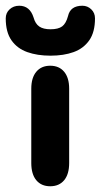

<svg xmlns="http://www.w3.org/2000/svg" viewBox="-58 -638 351 669"><path d="M51 -70Q51 -31 68.5 -10Q86 11 117 11Q148 11 165.5 -10Q183 -31 183 -70V-329Q183 -367 165.5 -388Q148 -409 117 -409Q86 -409 68.5 -388Q51 -367 51 -329ZM179 -582Q172 -556 158.5 -546Q145 -536 118 -536Q93 -536 79 -545.5Q65 -555 59 -577Q46 -618 9 -618Q-11 -618 -24.5 -605.5Q-38 -593 -38 -574Q-38 -526 -18 -497.5Q2 -469 37 -456.5Q72 -444 118 -444Q164 -444 198.5 -456.5Q233 -469 253 -497.5Q273 -526 273 -574Q273 -593 260 -605.5Q247 -618 229 -618Q187 -618 179 -582Z"/></svg>

Font: Beiruti ExtraBold
Style: Regular
Weight: 800
Designer: Arlette Boutros
Foundry: Boutros
Version: Version 1.41